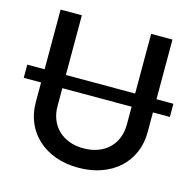

<svg xmlns="http://www.w3.org/2000/svg" viewBox="-111 -837 970 958"><g transform="rotate(15 373.5 -357.5)"><path d="M85.9 -419V-727.3H195.7V-419H553.6V-727.3H663.7V-419H751.1V-350.9H663.7V-248.9Q663.7 -191.8 643.1 -143.8Q622.5 -95.9 584.7 -61.3Q546.9 -26.6 493.4 -7.3Q440 12.1 374.6 12.1Q309.3 12.1 256 -7.3Q202.8 -26.6 165 -61.3Q127.1 -95.9 106.5 -143.8Q85.9 -191.8 85.9 -248.9V-350.9H-3.6V-419ZM195.7 -350.9V-257.8Q195.7 -220.9 208.1 -189.6Q220.5 -158.4 243.8 -135.8Q267 -113.3 300.1 -100.7Q333.1 -88.1 374.6 -88.1Q416.2 -88.1 449.4 -100.7Q482.6 -113.3 505.7 -135.8Q528.8 -158.4 541.2 -189.6Q553.6 -220.9 553.6 -257.8V-350.9Z"/></g></svg>

Font: Cannonade Med
Style: Regular
Weight: 500
Designer: Rasmus Andersson
Foundry: rsms
Version: Version 3.012;git-f93a4a705